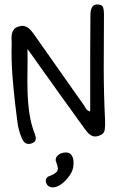

<svg xmlns="http://www.w3.org/2000/svg" viewBox="-20 -632 588 843"><path d="M62.5 -515.6Q77.1 -520.5 88.4 -517.1Q99.6 -513.7 108.4 -505.9Q117.2 -498 124.5 -487.8Q131.8 -477.5 138.7 -467.8Q191.4 -393.6 243.2 -319.3Q294.9 -245.1 347.7 -170.9Q352.5 -163.1 357.9 -154.3Q363.3 -145.5 376 -142.6V-383.8L377 -568.4Q377 -585.9 383.8 -599.6Q390.6 -613.3 410.2 -612.3Q429.7 -611.3 433.1 -598.6Q436.5 -585.9 436.5 -569.3Q435.5 -452.1 435.5 -335.9Q435.5 -219.7 441.4 -102.5Q442.4 -83 439.9 -63Q437.5 -43 412.1 -35.2Q400.4 -31.2 390.6 -33.7Q380.9 -36.1 373.5 -42Q366.2 -47.9 359.9 -56.2Q353.5 -64.5 347.7 -72.3Q293 -147.5 239.7 -222.2Q186.5 -296.9 132.8 -372.1Q125 -383.8 116.7 -395Q108.4 -406.2 100.6 -417Q101.6 -368.2 100.6 -320.3Q99.6 -272.5 101.1 -225.6Q102.5 -178.7 109.4 -132.3Q116.2 -85.9 133.8 -41Q138.7 -28.3 136.2 -18.1Q133.8 -7.8 120.1 -2.9Q113.3 0 105.5 0Q85.9 0 75.2 -26.4Q60.5 -61.5 56.2 -98.6Q51.8 -135.7 46.9 -172.9Q39.1 -239.3 34.2 -304.7Q29.3 -370.1 31.2 -437.5Q31.2 -448.2 30.8 -460.4Q30.3 -472.7 32.2 -483.4Q34.2 -494.1 41 -502.9Q47.9 -511.7 62.5 -515.6ZM198.2 140.6Q219.7 132.8 229.5 121.6Q239.3 110.4 227.5 82Q219.7 65.4 231.4 52.7Q243.2 40 261.7 38.1Q281.2 35.2 291 45.4Q300.8 55.7 302.7 75.2Q304.7 105.5 292.5 127.4Q280.3 149.4 258.8 168.9Q250 176.8 239.7 182.6Q229.5 188.5 216.8 190.4Q189.5 192.4 182.6 169.9Q179.7 160.2 183.1 152.3Q186.5 144.5 198.2 140.6Z"/></svg>

Font: Scriphy
Style: Regular
Weight: 400
Designer: Ala M. Lockhart
Foundry: Ala M. Lockhart
Version: Version 1.0 2021